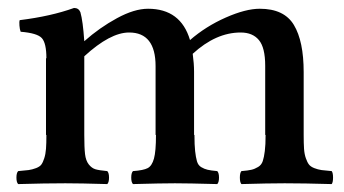

<svg xmlns="http://www.w3.org/2000/svg" viewBox="-20 -463 868 485"><path d="M97.2 -122.1H96.2V-315.9H97.2Q97.2 -354 85.7 -366.7Q74.2 -379.4 32.2 -382.8Q29.8 -388.7 29.1 -398.4Q28.3 -408.2 29.8 -412.1Q108.9 -421.9 167 -442.9Q178.7 -442.9 183.1 -432.1Q189.5 -409.7 192.9 -358.9Q231.4 -393.1 275.4 -417Q319.3 -440.9 354 -440.9Q436.5 -440.9 460 -361.8Q500 -396.5 550.3 -418.7Q600.6 -440.9 636.2 -440.9Q697.8 -440.9 722.4 -399.9Q747.1 -358.9 747.1 -280.8V-122.1Q747.1 -101.1 748 -87.2Q749 -73.2 752.7 -63Q756.3 -52.7 760.5 -47.4Q764.6 -42 773.9 -38.3Q783.2 -34.7 792.2 -33.4Q801.3 -32.2 817.9 -30.8Q821.3 -26.4 821.3 -14.4Q821.3 -2.4 817.9 2Q747.6 0 699.2 0Q658.2 0 589.8 2Q585.9 -2.4 585.9 -14.4Q585.9 -26.4 589.8 -30.8Q606.9 -32.2 615.2 -34.2Q623.5 -36.1 632.1 -41.3Q640.6 -46.4 643.8 -56.2Q647 -65.9 648.9 -81.3Q650.9 -96.7 650.9 -122.1H649.9V-296.9Q649.9 -342.8 634 -361.8Q618.2 -380.9 587.9 -380.9Q525.4 -380.9 466.8 -327.1Q470.2 -302.2 470.2 -282.2V-122.1H471.2Q471.2 -96.7 472.9 -81.3Q474.6 -65.9 477.5 -55.7Q480.5 -45.4 488.3 -40.8Q496.1 -36.1 504.4 -34.2Q512.7 -32.2 528.8 -30.8Q533.2 -26.4 533.2 -14.4Q533.2 -2.4 528.8 2Q454.6 0 421.9 0Q388.2 0 315.9 2Q311.5 -2.4 311.5 -14.4Q311.5 -26.4 315.9 -30.8Q342.3 -32.7 353 -38.3Q363.8 -43.9 368.9 -62.3Q374 -80.6 374 -122.1H373V-295.9Q373 -380.9 306.2 -380.9Q258.3 -380.9 192.9 -320.8V-122.1Q192.9 -90.3 194.8 -73.7Q196.8 -57.1 204.3 -47.6Q211.9 -38.1 221.2 -35.4Q230.5 -32.7 251 -30.8Q255.4 -26.4 255.4 -14.4Q255.4 -2.4 251 2Q182.6 0 145 0Q94.2 0 25.9 2Q21.5 -2.4 21.5 -14.4Q21.5 -26.4 25.9 -30.8Q43 -32.2 52.2 -33.4Q61.5 -34.7 71 -38.3Q80.6 -42 84.5 -47.4Q88.4 -52.7 91.8 -63.2Q95.2 -73.7 96.2 -87.2Q97.2 -100.6 97.2 -122.1Z"/></svg>

Font: Common Serif Medium
Style: Regular
Weight: 500
Designer: Philipp H. Poll, Khaled Hosny
Foundry: Stefan Peev, Context Ltd.
Version: Version 1.026